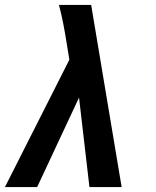

<svg xmlns="http://www.w3.org/2000/svg" viewBox="-33 -755 629 775"><path d="M-13 0H117L286 -361L328 0H458L335 -735H205Q215 -697 222.5 -658.5Q230 -620 236 -581L247 -514Z"/></svg>

Font: Iosevka Sparkle Oblique
Style: Bold
Weight: 700
Italic angle: -9°
Designer: Belleve Invis
Foundry: Belleve Invis
Version: Version 4.5.0; ttfautohint (v1.8.3)